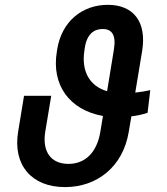

<svg xmlns="http://www.w3.org/2000/svg" viewBox="-20 -757 683 787"><path d="M584.9 -294.7 595.9 -387.4C577.1 -383.2 555.4 -379.6 534.4 -377.5L562.5 -547.2C582.4 -667.6 527 -737.2 421.9 -737.2C317.1 -737.2 233.7 -669.4 214.8 -556.8L213.1 -545.8C190 -408 265.3 -306.1 402 -281.6L391.3 -217C377.1 -130.3 327.8 -85.2 260.7 -85.2C188.6 -85.2 152.3 -135.7 165.5 -217L190 -364.3H78.5L54.3 -217C32 -81.3 108.7 9.9 246.4 9.9C378.2 9.9 484.4 -73.9 507.8 -217L518.5 -280.2C541.2 -282.7 564.3 -287.6 584.9 -294.7ZM325.6 -547.2 327.4 -560C335.9 -617.2 365.1 -638.1 400.6 -638.1C439.6 -638.1 456.7 -612.9 446.7 -552.9L419 -383.2C344.8 -404.8 313.9 -467.7 325.6 -547.2Z"/></svg>

Font: Margiela Sans Medium
Style: Italic
Weight: 500
Italic angle: -9.39999°
Designer: Stefan Endress, Andreas Faust
Version: Version 1.100;FEAKit 1.0